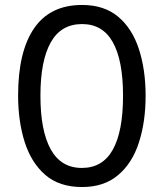

<svg xmlns="http://www.w3.org/2000/svg" viewBox="-20 -744 659 774"><path d="M567 -358Q567 -253 540 -169.5Q513 -86 456 -38Q399 10 311 10Q219 10 162.5 -39Q106 -88 79.5 -171.5Q53 -255 53 -359Q53 -536 117.5 -630Q182 -724 311 -724Q400 -724 456.5 -676.5Q513 -629 540 -546Q567 -463 567 -358ZM143 -358Q143 -217 184.5 -142Q226 -67 310 -67Q394 -67 435 -141Q476 -215 476 -358Q476 -500 435 -573.5Q394 -647 311 -647Q226 -647 184.5 -573Q143 -499 143 -358Z"/></svg>

Font: Noto Sans Hebrew Condensed
Style: Regular
Weight: 400
Width: 3
Designer: Monotype Design Team
Foundry: Monotype Imaging Inc.
Version: Version 2.004; ttfautohint (v1.8.4.7-5d5b)